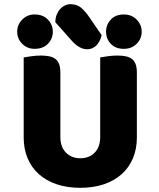

<svg xmlns="http://www.w3.org/2000/svg" viewBox="-20 -880 758 916"><path d="M244 -774Q244 -794 250.5 -810Q257 -826 267 -837Q277 -848 290 -854Q303 -860 315 -860Q347 -860 366.5 -843.5Q386 -827 404 -801L465 -712Q456 -677 437.5 -661Q419 -645 396 -645Q377 -645 358.5 -655.5Q340 -666 324 -684ZM62 -729Q62 -762 86 -786.5Q110 -811 145 -811Q185 -811 208.5 -786.5Q232 -762 232 -729Q232 -695 208.5 -671Q185 -647 145 -647Q110 -647 86 -671Q62 -695 62 -729ZM486 -729Q486 -762 508.5 -786.5Q531 -811 571 -811Q608 -811 632 -786.5Q656 -762 656 -729Q656 -695 632 -671Q608 -647 571 -647Q531 -647 508.5 -671Q486 -695 486 -729ZM633 -224Q633 -170 614.5 -125.5Q596 -81 561 -49.5Q526 -18 476 -1Q426 16 363 16Q300 16 250 -1Q200 -18 165 -49.5Q130 -81 111.5 -125.5Q93 -170 93 -224V-606Q104 -608 128 -611.5Q152 -615 174 -615Q197 -615 214.5 -611.5Q232 -608 244 -599Q256 -590 262 -574Q268 -558 268 -532V-227Q268 -179 294.5 -152Q321 -125 363 -125Q406 -125 432 -152Q458 -179 458 -227V-606Q469 -608 493 -611.5Q517 -615 539 -615Q562 -615 579.5 -611.5Q597 -608 609 -599Q621 -590 627 -574Q633 -558 633 -532Z"/></svg>

Font: Baloo Tamma
Style: Regular
Weight: 400
Designer: Divya Kowshik and Ek Type
Foundry: Ek Type
Version: Version 1.443;PS 1.000;hotconv 16.6.51;makeotf.lib2.5.65220;